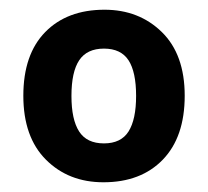

<svg xmlns="http://www.w3.org/2000/svg" viewBox="-20 -742 428 395"><path d="M360 -545Q360 -460.2 315 -413.6Q270 -367 192.8 -367Q121 -367 74.5 -413.5Q28 -460 28 -545Q28 -630 73 -676Q118 -722 195 -722Q266 -722 313 -676Q360 -630 360 -545ZM127 -544.7Q127 -496 142.8 -471.5Q158.6 -447 193.8 -447Q229 -447 244.5 -471.6Q260 -496.3 260 -544.7Q260 -594 244.4 -618Q228.7 -642 193.9 -642Q159 -642 143 -618.1Q127 -594.2 127 -544.7Z"/></svg>

Font: Noto Sans New Tai Lue
Style: Regular
Weight: 400
Designer: Monotype Design Team
Foundry: Monotype Imaging Inc.
Version: Version 2.003